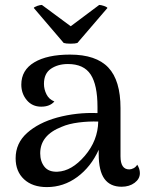

<svg xmlns="http://www.w3.org/2000/svg" viewBox="-20 -743 593 774"><path d="M292 -569.8Q282.7 -566.9 264.4 -566.9Q246.1 -566.9 236.8 -569.8L116.2 -710.9Q117.7 -714.8 129.6 -719Q141.6 -723.1 148.9 -723.1L265.1 -637.2L379.9 -723.1Q387.2 -723.1 399.2 -719Q411.1 -714.8 413.1 -710.9ZM533.2 -79.1Q543.9 -62.5 543.9 -44.9Q543.9 -22 522.7 -6.1Q501.5 9.8 470.2 9.8Q424.3 9.8 401.1 -22Q377.9 -53.7 377.9 -122.1V-139.2Q346.7 -70.3 291.5 -29.5Q236.3 11.2 168.9 11.2Q110.8 11.2 76.9 -20.3Q43 -51.8 43 -105Q43 -165.5 88.9 -206.8Q134.8 -248 210 -269Q289.6 -290.5 373 -287.1V-312Q373 -400.4 345.5 -442.6Q317.9 -484.9 253.9 -484.9Q213.4 -484.9 185.3 -465.8Q157.2 -446.8 157.2 -404.8Q157.2 -382.8 167.5 -362.5Q177.7 -342.3 199.2 -334Q181.2 -313 146 -313Q109.9 -313 87.9 -339.4Q65.9 -365.7 65.9 -401.9Q65.9 -460.4 118.2 -491.7Q170.4 -522.9 262.2 -522.9Q367.2 -522.9 416.5 -470.9Q465.8 -418.9 465.8 -307.1V-112.8Q465.8 -60.1 501 -60.1Q509.3 -60.1 518.6 -64.9Q527.8 -69.8 533.2 -79.1ZM211.9 -50.8Q269 -53.2 321.8 -114.7Q374.5 -176.3 376 -252.9Q338.4 -254.4 297.6 -249.3Q256.8 -244.1 229 -231.9Q142.1 -198.2 142.1 -125Q142.1 -92.3 159.2 -70.8Q176.3 -49.3 211.9 -50.8Z"/></svg>

Font: Arima Madurai Medium
Style: Regular
Weight: 500
Designer: Joana Correia and Natanael Gama
Foundry: NDISCOVER
Version: Version 1.019;PS 001.019;hotconv 1.0.88;makeotf.lib2.5.64775